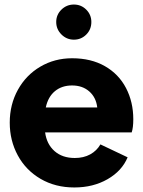

<svg xmlns="http://www.w3.org/2000/svg" viewBox="-20 -815 631 847"><path d="M23 -274Q23 -354 59 -419Q95 -484 158 -521Q221 -558 298 -558Q382 -558 443 -523Q504 -488 536 -426.5Q568 -365 568 -289Q568 -252 561 -231H179Q186 -179 220.5 -148.5Q255 -118 310 -118Q349 -118 378 -134Q407 -150 423 -178L543 -121Q518 -61 454.5 -24.5Q391 12 308 12Q224 12 159 -26Q94 -64 58.5 -129.5Q23 -195 23 -274ZM409 -341Q404 -385 374 -411.5Q344 -438 298 -438Q253 -438 222.5 -413Q192 -388 182 -341ZM228 -718Q228 -750 251 -772.5Q274 -795 306 -795Q338 -795 360.5 -772.5Q383 -750 383 -718Q383 -685 360.5 -662.5Q338 -640 306 -640Q274 -640 251 -663Q228 -686 228 -718Z"/></svg>

Font: BLUETTI 2.0
Style: Bold
Weight: 700
Designer: Stijn de Vries
Foundry: tokotype
Version: Version 2.005;October 31, 2023;FontCreator 14.0.0.2814 64-bi